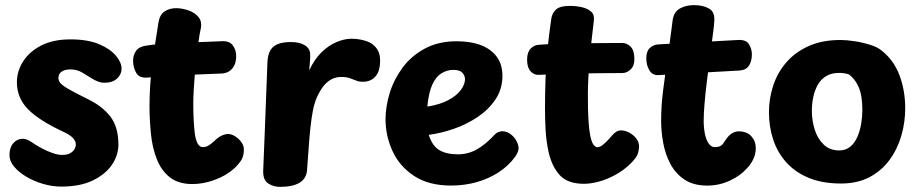

<svg xmlns="http://www.w3.org/2000/svg" viewBox="-20 -709 3578 749"><path d="M454.3 -441.1Q454.3 -418.9 436.7 -402.6Q419.1 -386.2 387.7 -386.2Q374 -386.2 361.6 -391.2Q349.2 -396.2 339.9 -402Q319 -415.2 299.4 -426.7Q279.9 -438.2 253.9 -438.2Q233.7 -438.2 220.8 -429.8Q207.9 -421.3 207.9 -404.7Q207.9 -394.9 215.1 -385.5Q222.3 -376.1 246.6 -362Q270.9 -347.9 322.6 -322.3Q378.8 -295.3 410.3 -254.5Q441.9 -213.7 441.9 -145Q441.9 -103 416.4 -65.8Q390.9 -28.6 341.6 -4.8Q292.2 18.9 218.3 18.9Q184.2 18.9 148.7 8.6Q113.2 -1.7 83.5 -19.1Q53.8 -36.6 35.3 -58.6Q16.9 -80.6 16.9 -104Q16.9 -133.4 31.9 -150.5Q46.9 -167.6 68.3 -167.6Q78.7 -167.6 90.3 -162Q101.9 -156.4 114.9 -147Q125.9 -139.6 144.7 -129.6Q163.4 -119.6 184.7 -112.1Q206 -104.6 223.1 -104.6Q248.1 -104.6 261.9 -116.8Q275.8 -129.1 275.8 -146.4Q275.8 -157.6 265.1 -170Q254.4 -182.4 226.9 -195Q131.2 -239.6 88.6 -283.6Q45.9 -327.6 45.9 -388Q45.9 -431.6 70.3 -469.7Q94.8 -507.9 141.3 -531.7Q187.8 -555.4 254.9 -555.4Q321.4 -555.4 365.6 -537Q409.7 -518.6 432 -491.8Q454.3 -465.1 454.3 -441.1Z M598.1 -621Q603.2 -652 622.3 -664.6Q641.4 -677.1 666.3 -677.1Q690.2 -677.1 715.2 -668.5Q740.1 -659.9 754.9 -641.7Q769.7 -623.4 762.3 -592.8Q758.3 -575.2 756.3 -559.1Q754.2 -543 750.2 -518Q747.4 -497.1 744.8 -470.7Q742.2 -444.2 739.7 -414.8Q737.2 -385.4 735.6 -356.3Q734 -327.1 734 -302.1Q734 -269.9 735.6 -240.1Q737.1 -210.3 740.2 -186.4Q743.7 -162.3 751.3 -148.7Q758.9 -135.1 771 -135.1Q783.4 -135.1 793.3 -141.1Q803.2 -147 817.2 -160Q829.9 -172.7 844 -179.5Q858.1 -186.3 869.8 -186.3Q882.6 -186.3 896.7 -177.6Q910.9 -168.9 921.2 -155.1Q931.4 -141.3 931.4 -125.9Q931.4 -97.8 918.6 -80.1Q905.7 -62.4 889.1 -48Q860.2 -23 816.7 -7Q773.2 9 730.2 9Q675.7 9 641.8 -17.9Q608 -44.8 590.9 -90.7Q582.6 -111.3 577 -135.9Q571.4 -160.6 568.7 -187.9Q566 -215.3 564.6 -242.3Q563.2 -269.3 563.2 -293Q563.2 -380 574.8 -464.6Q586.4 -549.1 598.1 -621ZM559.2 -406.6Q524.1 -402.8 511.7 -424.1Q499.2 -445.3 499.2 -473Q499.2 -494.7 511.2 -511.2Q523.1 -527.8 554.2 -531.6Q598.8 -538.1 649.9 -540.4Q701 -542.8 751.7 -544.5Q802.4 -546.2 845.2 -548.2Q874.1 -550 887.2 -533.2Q900.2 -516.4 901.2 -495Q903 -464.3 888.1 -444.2Q873.1 -424 845.2 -422.2Q802.4 -420.2 752.2 -418.5Q702 -416.8 651.9 -414.1Q601.8 -411.3 559.2 -406.6Z M1023.3 -466Q1025.1 -509.2 1046.9 -527.1Q1068.7 -545 1114.9 -545Q1148.2 -545 1168.7 -532.7Q1189.2 -520.3 1190 -498Q1190.6 -482.7 1189.2 -469.6Q1187.8 -456.4 1186.2 -434Q1205.6 -476.8 1233.5 -504.2Q1261.4 -531.7 1292.6 -544.8Q1323.8 -557.9 1350.8 -557.9Q1375.9 -557.9 1400.1 -551.4Q1424.3 -544.9 1437 -533.2Q1449.9 -522.3 1456.3 -507.8Q1462.8 -493.2 1462.8 -472.9Q1462.8 -430.6 1444.3 -410.3Q1425.9 -390 1395.8 -390Q1380.7 -390 1368.8 -394.9Q1356.9 -399.8 1344 -404.3Q1331.1 -408.8 1311.4 -408.8Q1290 -408.8 1272.4 -399.3Q1254.8 -389.8 1241.3 -372.3Q1227.9 -354.9 1216.4 -329.8Q1206.6 -307.8 1200.7 -277.9Q1194.9 -248.1 1191.1 -212.1Q1187.2 -176 1184.3 -134.4Q1181.4 -92.8 1178 -48Q1176.2 -13.3 1149.4 3.3Q1122.6 20 1071.9 20Q1047.1 20 1026.4 6.8Q1005.7 -6.4 1006.7 -43Q1009.7 -108.4 1012.4 -182.8Q1015.1 -257.2 1018.1 -330.9Q1021.1 -404.7 1023.3 -466Z M1484 -244Q1484 -293 1500.3 -346.2Q1516.7 -399.3 1550.4 -445Q1584.2 -490.7 1637 -519.3Q1689.8 -548 1761.9 -548Q1816.9 -548 1856.6 -532.6Q1896.3 -517.1 1918.2 -487.1Q1940 -457 1940 -413Q1940 -362 1913.3 -321.8Q1886.6 -281.7 1843.4 -252.6Q1800.2 -223.6 1749.9 -206.3Q1699.6 -189 1652.6 -183Q1665.8 -140.6 1693.2 -123.8Q1720.7 -107 1766.7 -107Q1805.7 -107 1839.8 -126Q1874 -145 1911 -185Q1917 -191 1924.5 -194Q1932 -197 1939 -197Q1956.4 -197 1971 -186.3Q1985.6 -175.6 1994.3 -159.9Q2003 -144.3 2003 -130Q2003 -123 1999 -114Q1995 -105 1990 -98Q1964 -62 1924.9 -36.7Q1885.9 -11.4 1838.8 1.7Q1791.8 14.9 1739.9 14.9Q1652.8 14.9 1595.8 -22.4Q1538.9 -59.7 1511.4 -119.3Q1484 -179 1484 -244ZM1647 -293.1Q1696.7 -301 1729.2 -318.6Q1761.8 -336.1 1777.9 -358.1Q1794 -380.1 1794 -400.1Q1794 -413.4 1784 -424.9Q1774 -436.4 1749 -436.4Q1724.7 -436.4 1703.1 -423.7Q1681.6 -411 1667 -380.1Q1652.4 -349.2 1647 -293.1Z M2130.6 -635.9Q2134.1 -659 2149.7 -672.5Q2165.3 -686 2202.8 -686Q2228 -686 2250.8 -680.7Q2273.6 -675.4 2286.8 -662.9Q2300 -650.4 2296.4 -627.1Q2290 -574.8 2284.1 -519.3Q2278.2 -463.8 2275.2 -405.4Q2272.2 -347 2273.8 -285Q2275.6 -220.7 2281.1 -188.4Q2286.6 -156.1 2294.6 -145.4Q2302.6 -134.8 2310.9 -134.8Q2319.9 -134.8 2331.2 -143.6Q2342.4 -152.3 2352.8 -163.7Q2363.2 -175.1 2369.2 -182.1Q2375.2 -189.1 2383.5 -194.7Q2391.8 -200.3 2403.4 -200.3Q2417.8 -200.3 2434 -192Q2450.2 -183.7 2461.7 -169.4Q2473.1 -155.1 2473.1 -136.1Q2473.1 -129.1 2469.2 -112.6Q2465.3 -96 2441 -72Q2414 -45.2 2381.2 -27.2Q2348.3 -9.2 2316.4 -0.6Q2284.4 8 2258.6 8Q2194.7 8 2164.1 -25.2Q2133.4 -58.3 2120.1 -115.4Q2110.8 -159.4 2108.4 -201.2Q2106.1 -243 2106.1 -288Q2106.1 -349 2108.3 -405.8Q2110.6 -462.6 2116.2 -519.5Q2121.8 -576.4 2130.6 -635.9ZM2082.4 -417Q2063.4 -416 2049.8 -430.8Q2036.2 -445.7 2036.2 -476.1Q2036.2 -504.8 2049.8 -519.1Q2063.4 -533.4 2082.4 -534.4Q2108.4 -536.4 2147.1 -537.9Q2185.7 -539.4 2230.3 -539.9Q2274.9 -540.4 2321 -540.9Q2367.1 -541.4 2408.1 -541.4Q2425.1 -541.4 2439.8 -527.1Q2454.6 -512.8 2454.8 -479Q2454.8 -450.9 2439.4 -437.4Q2424.1 -424 2408.1 -424Q2366.1 -424 2325.6 -423.5Q2285.1 -423 2245.3 -422.5Q2205.4 -422 2164.9 -420.5Q2124.4 -419 2082.4 -417Z M2548.2 -416Q2524.8 -415 2513 -435.1Q2501.2 -455.2 2501.2 -481Q2501.2 -508.8 2515 -521.8Q2528.8 -534.8 2548.2 -535.8L2858.1 -553Q2890 -555 2901.6 -536.7Q2913.1 -518.4 2913.1 -497Q2913.1 -471.4 2902.3 -453.7Q2891.6 -436 2866.1 -434ZM2603.3 -625Q2607.4 -662 2631.6 -675.5Q2655.7 -689 2686.9 -689Q2722.6 -689 2746.2 -675.5Q2769.9 -662 2766.3 -625Q2766.1 -615 2762.9 -589.7Q2759.7 -564.4 2755.8 -535.2Q2752 -506 2749 -482Q2744 -442 2738.1 -396Q2732.2 -350 2728.6 -307Q2725 -264 2725 -234Q2725.8 -203 2731.2 -180.9Q2736.7 -158.9 2746.3 -146.9Q2756 -135 2768.1 -135Q2790.7 -135 2799.5 -147Q2808.3 -159 2812.1 -165Q2822.7 -181 2835.4 -188.8Q2848.1 -196.6 2861.1 -196.6Q2893.7 -196.6 2911.1 -177.4Q2928.4 -158.2 2928.4 -130.9Q2928.4 -109.9 2919.3 -89.6Q2910.2 -69.2 2893.6 -52.1Q2867.6 -22.8 2826.2 -3.9Q2784.9 15 2739.1 15Q2684.7 15 2649.6 -8.8Q2614.6 -32.6 2594.8 -70.3Q2575 -108.1 2567.1 -152.2Q2559.1 -196.2 2559.1 -237Q2559.1 -297 2567.1 -359Q2575.1 -421 2584.1 -479Q2587.1 -497 2589.7 -518.4Q2592.3 -539.8 2594.9 -560.8Q2597.6 -581.8 2600.1 -599.2Q2602.6 -616.7 2603.3 -625Z M3258.9 -553Q3282.7 -553 3314.6 -548.1Q3346.6 -543.2 3375.5 -533.9Q3404.4 -524.7 3419.2 -511.7Q3466.8 -474.7 3489.1 -414.9Q3511.3 -355.1 3511.3 -287Q3511.3 -232 3496.2 -179.7Q3481 -127.4 3450.1 -85.2Q3419.2 -42.9 3372.1 -18Q3324.9 6.9 3260.9 6.9Q3188.1 6.9 3134.9 -15.1Q3081.7 -37.1 3047.1 -75.9Q3012.6 -114.7 2996.1 -164.9Q2979.7 -215.2 2979.7 -271Q2979.7 -324.6 2996.3 -375.1Q3013 -425.7 3047.4 -465.6Q3081.8 -505.4 3134.4 -529.2Q3187.1 -553 3258.9 -553ZM3147.1 -276.4Q3147.1 -238.9 3158.3 -203.3Q3169.4 -167.8 3193.4 -144.9Q3217.3 -122.1 3254 -122.1Q3279 -122.1 3296.6 -136.5Q3314.1 -150.9 3324.4 -174.6Q3334.8 -198.2 3339.4 -225.8Q3344.1 -253.4 3344.1 -278.9Q3344.1 -336 3329.7 -369.2Q3315.2 -402.3 3290.8 -419.1Q3280.1 -422.3 3271.5 -423.4Q3262.9 -424.6 3253 -424.6Q3223.7 -424.6 3202.9 -412Q3182.1 -399.4 3170.2 -378.2Q3158.3 -357 3152.7 -330.8Q3147.1 -304.7 3147.1 -276.4Z"/></svg>

Font: Playpen Sans Deva
Style: Regular
Weight: 400
Designer: Pooja Saxena, Gunjan Panchal, Laura Meseguer, Veronika Burian, José Scaglione
Foundry: TypeTogether
Version: Version 2.000